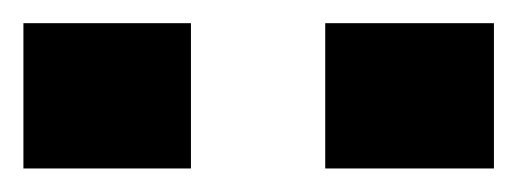

<svg xmlns="http://www.w3.org/2000/svg" viewBox="-20 -742 442 164"><path d="M0 -598.1V-722.2H143.1V-598.1ZM257.8 -598.1V-722.2H401.9V-598.1Z"/></svg>

Font: Archivo Expanded
Style: Bold
Weight: 700
Width: 7
Designer: Hector Gatti
Foundry: Omnibus-Type
Version: Version 2.001